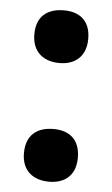

<svg xmlns="http://www.w3.org/2000/svg" viewBox="-46 -590 372 635"><g transform="rotate(5 140.0 -272.5)"><path d="M50 -470C50 -410 89 -382 141 -382C191 -382 229 -410 229 -470C229 -531 192 -557 141 -557C88 -557 50 -531 50 -470ZM50 -75C50 -16 89 12 141 12C191 12 229 -15 229 -75C229 -137 192 -163 141 -163C88 -163 50 -137 50 -75Z"/></g></svg>

Font: Noto Sans Arabic UI SmCn XBd
Style: Regular
Weight: 800
Width: 4
Designer: Monotype Design Team, Nadine Chahine and Nizar Qandah
Foundry: Monotype Imaging Inc.
Version: Version 2.010